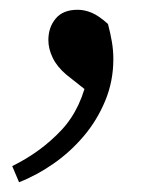

<svg xmlns="http://www.w3.org/2000/svg" viewBox="-20 -148 340 393"><path d="M212 -27Q212 18 195.5 58Q179 98 151.5 130.5Q124 163 89.5 187Q55 211 19 225L5 192Q64 163 106 118Q148 73 161 0L164 43L116 5Q97 -11 88 -29.5Q79 -48 79 -66Q79 -92 94 -110Q109 -128 139 -128Q153 -128 167.5 -122Q182 -116 201 -99Q206 -80 209 -62.5Q212 -45 212 -27Z"/></svg>

Font: Adobe Variable Font Prototype
Style: Regular
Weight: 389
Designer: Frank Grießhammer
Foundry: Adobe
Version: Version 1.004;hotconv 1.0.113;makeotfexe 2.5.65598